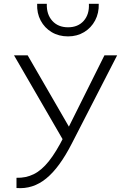

<svg xmlns="http://www.w3.org/2000/svg" viewBox="-20 -992 648 1013"><path d="M67 0V-54Q116 -52.5 157.5 -72.8Q199 -93 237.8 -141.5Q276.5 -190 318 -273L531 -700H598L359 -235Q326.5 -171.5 293 -125.5Q259.5 -79.5 224 -50.5Q188.5 -21.5 149.5 -9Q110.5 3.5 67 0ZM317 -246 54 -700H126L355 -304ZM339 -800Q290 -800 252.5 -822.5Q215 -845 194.5 -883.8Q174 -922.5 176 -972H227Q225 -916.5 255.8 -882.2Q286.5 -848 339 -848Q391.5 -848 421.8 -882.2Q452 -916.5 449 -972H501Q502.5 -923 481.8 -884Q461 -845 423.8 -822.5Q386.5 -800 339 -800Z"/></svg>

Font: Geologica-Sharp
Style: Regular
Weight: 100
Designer: Sindre Bremnes, Frode Helland
Foundry: Monokrom Skriftforlag AS
Version: Version 1.010;gftools[0.9.28]